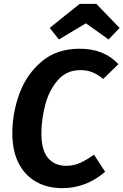

<svg xmlns="http://www.w3.org/2000/svg" viewBox="-20 -961 641 997"><path d="M595 -628 516 -551Q488 -574 460 -585.5Q432 -597 398 -597Q326 -597 280.5 -545Q235 -493 215 -417Q195 -341 195 -267Q195 -182 229 -141Q263 -100 324 -100Q363 -100 396 -115Q429 -130 468 -158L526 -69Q427 16 304 16Q226 16 167.5 -17Q109 -50 76.5 -114Q44 -178 44 -269Q44 -373 80.5 -473.5Q117 -574 195.5 -641Q274 -708 394 -708Q520 -708 595 -628ZM238 -816 394 -941H480L601 -816L544 -756L426 -840L286 -756Z"/></svg>

Font: Fira Sans SemiBold
Style: Italic
Weight: 600
Italic angle: -8°
Designer: bBox Type GmbH & Carrois Corporate GbR & Edenspiekermann AG
Foundry: bBox Type GmbH & Carrois Corporate GbR & Edenspiekermann AG
Version: Version 4.301